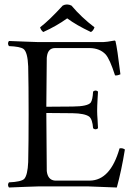

<svg xmlns="http://www.w3.org/2000/svg" viewBox="-20 -833 607 858"><path d="M299.3 -808.1Q343.8 -755.4 402.3 -710.9Q396.5 -694.8 386.2 -689.9Q320.8 -720.7 280.3 -751Q232.9 -716.8 173.3 -689.9Q162.6 -698.2 159.2 -710.9Q200.7 -742.7 260.3 -808.1Q278.8 -817.9 299.3 -808.1ZM304.2 -356.9Q372.6 -357.4 385.7 -375Q394 -387.2 396 -423.8Q407.2 -433.1 418 -423.8Q417.5 -411.6 416 -390.1Q414.1 -357.4 414.1 -337.9Q414.1 -321.3 416 -297.9Q417.5 -275.4 418 -259.8Q406.7 -250.5 396 -259.8Q393.1 -300.3 378.4 -312Q358.4 -326.2 304.2 -327.1L187 -328.1Q187 -328.1 189 -71.8Q189 -69.8 189 -68.8Q193.4 -28.3 226.1 -25.9H381.8Q473.6 -27.3 514.2 -169.9Q525.9 -172.4 535.6 -166.5Q537.6 -165.5 538.1 -165Q522.9 -70.8 502 4.9Q501 4.9 374 0H151.9Q136.7 0 92.3 2Q43.9 4.4 20 4.9Q11.7 -6.8 20 -18.1Q75.2 -20.5 88.4 -33.7Q103.5 -50.8 106 -108.9Q107.9 -191.9 107.9 -320.8Q107.9 -454.6 106 -536.1Q103.5 -600.1 85 -614.3Q69.8 -625 20 -627Q11.7 -638.7 20 -649.9Q44.9 -649.4 92.3 -647Q134.8 -645 149.9 -645H441.9Q454.6 -645 492.2 -651.9Q495.6 -650.4 496.1 -648.9Q503.9 -618.2 518.1 -501Q503.4 -494.6 494.1 -496.1Q470.7 -568.8 452.1 -589.8Q426.3 -617.2 381.8 -618.2H226.1Q195.3 -618.2 189.9 -582Q189.5 -577.6 189 -574.2L187 -356Z"/></svg>

Font: Linux Libertine Display O
Style: Regular
Weight: 400
Designer: Philipp H. Poll
Foundry: Philipp H. Poll
Version: Version 5.0.9